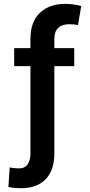

<svg xmlns="http://www.w3.org/2000/svg" viewBox="-20 -780 469 1004"><path d="M368.2 -528.3V-434.1H264.2V21Q264.2 110.4 218.8 157.2Q173.3 204.1 90.3 204.1Q73.2 204.1 57.4 202.9Q41.5 201.7 23.9 197.3L30.8 95.2Q39.1 97.7 54.7 99.1Q70.3 100.6 78.1 100.6Q109.9 100.6 124.5 79.3Q139.2 58.1 139.2 21V-434.1H54.2V-528.3H139.2V-576.2Q139.2 -666 188.7 -712.9Q238.3 -759.8 320.8 -759.8Q342.8 -759.8 365.5 -756.6Q388.2 -753.4 404.8 -748.5L387.7 -648.9Q378.9 -650.9 368.4 -652.1Q357.9 -653.3 342.3 -653.3Q305.2 -653.3 284.7 -634.3Q264.2 -615.2 264.2 -576.2V-528.3Z"/></svg>

Font: Inter 20pt SemiBold
Style: Regular
Weight: 600
Version: Version 4.001;git-66647c0bb